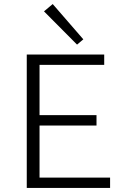

<svg xmlns="http://www.w3.org/2000/svg" viewBox="-20 -927 621 947"><path d="M360 -707 197 -871 240 -907 391 -733ZM523 -51V0H112V-658H494V-607H175V-359H456V-308H175V-51Z"/></svg>

Font: Ysabeau Infant Semilight
Style: Regular
Weight: 300
Designer: Christian Thalmann (Catharsis Fonts)
Version: Version 0.003